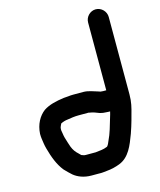

<svg xmlns="http://www.w3.org/2000/svg" viewBox="-132 -823 920 1105"><g transform="rotate(-15 328.0 -270.0)"><path d="M332 66H274C262.3 66 258 63.4 249 60H248L235 47C219.5 33.2 208.6 18.6 200 -3L191 -30C188.3 -38.7 185 -49.7 181 -63C176.3 -80.6 176.5 -91.4 173 -107V-116C173 -127.6 180.1 -136.4 183 -145C183.7 -145 184 -145.3 184 -146C196.9 -152.4 209.6 -156.3 225 -158C246.2 -161.5 268.5 -165 291 -165H352C352.7 -165 353.7 -164.7 355 -164C377 -160.9 394.3 -153.9 414 -146C426 -142.7 437.3 -141 448 -141C454 -140.3 459.7 -140 465 -140H473L469 -124L463 -104C449.8 -61 439.1 -17.2 420 21C418.6 25.1 407.7 53 400 53C380 61.6 357.3 63.2 332 66ZM544.5 -729C511 -729 483 -700.3 483 -667V-263H465C461 -263 456.7 -263.3 452 -264H450L435 -269C410.5 -276 382.6 -288 352 -288H292C282 -288 272 -287.3 262 -286L236 -284C187.5 -277.5 145.5 -267.6 113 -246C78.3 -220 53 -175.6 50 -119C50 -108.3 50.7 -98.3 52 -89C55.5 -67.7 56.4 -52.6 63 -29C78 26.1 96.3 74.6 127 113C139.7 127 155.4 141.8 169 154C194.1 174.7 230.1 189 274 189H318C336.8 190.2 348.5 187.6 366 186C393.8 184 421 176.8 444 168C507.1 144 531.4 77.8 555 15L568 -24C574.6 -47.1 581.8 -68.6 587 -91C597.5 -127.9 606 -160.1 606 -206V-667C606 -700.3 578 -729 544.5 -729Z"/></g></svg>

Font: Smoothie
Style: Regular
Weight: 400
Foundry: Cannot Into Space Fonts
Version: Version 0.8